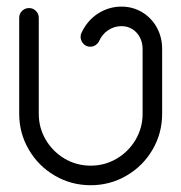

<svg xmlns="http://www.w3.org/2000/svg" viewBox="-20 -548 546 578"><path d="M37.8 -205.6V-494.4Q37.8 -506.7 46.5 -515.2Q55.2 -523.7 67.4 -523.7Q79.6 -523.7 88.1 -515.2Q96.7 -506.7 96.7 -494.4V-205.6Q96.7 -163 117.8 -127.2Q138.9 -91.5 174.6 -70.4Q210.4 -49.3 253 -49.3Q295.6 -49.3 331.3 -70.4Q367 -91.5 388.1 -127.2Q409.3 -163 409.3 -205.6V-400.7Q409.3 -419.6 401.1 -435.4Q393 -451.1 378.5 -460.2Q364.1 -469.3 345.6 -469.3Q324.4 -469.3 306.1 -457.4Q287.8 -445.6 277.8 -423.3Q274.1 -416.3 267.2 -411.9Q260.4 -407.4 251.9 -407.4Q238.9 -407.4 230.7 -416.7Q222.6 -425.9 222.6 -437.4Q222.6 -444.4 225.9 -450.4Q243.7 -487.4 275.9 -507.8Q308.1 -528.1 345.6 -528.1Q379.6 -528.1 407.8 -511.3Q435.9 -494.4 452 -465.4Q468.1 -436.3 468.1 -400.7V-205.6Q468.1 -147 439.3 -97.6Q410.4 -48.1 360.9 -19.3Q311.5 9.6 253 9.6Q194.4 9.6 145 -19.3Q95.6 -48.1 66.7 -97.6Q37.8 -147 37.8 -205.6Z"/></svg>

Font: 26F Galaxy Hebrew Medium
Style: Regular
Weight: 500
Designer: C₂₉H₂₅N₃O₅
Version: Version 1.000